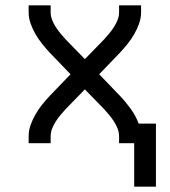

<svg xmlns="http://www.w3.org/2000/svg" viewBox="-20 -540 640 724"><path d="M486 164V0H429V-26Q429 -41 423.5 -55Q418 -69 410 -81.5Q402 -94 392.5 -105.5Q383 -117 373 -128L300 -203L227 -128Q217 -117 207.5 -105.5Q198 -94 190 -81.5Q182 -69 176.5 -55Q171 -41 171 -26V0H88V-26Q88 -48 95.5 -69Q103 -90 114 -109Q125 -128 139 -145.5Q153 -163 168 -179L246 -260L168 -341Q153 -357 139 -374.5Q125 -392 114 -411Q103 -430 95.5 -451Q88 -472 88 -494V-520H171V-494Q171 -479 176.5 -465Q182 -451 190 -438.5Q198 -426 207.5 -414.5Q217 -403 227 -392L300 -317L373 -392Q383 -403 392.5 -414.5Q402 -426 410 -438.5Q418 -451 423.5 -465Q429 -479 429 -494V-520H512V-494Q512 -472 504.5 -451Q497 -430 486 -411Q475 -392 461 -374.5Q447 -357 432 -341L354 -260L432 -179Q454 -156 473 -129.5Q492 -103 503 -74H568V164Z"/></svg>

Font: Nova Nerd Font
Style: Regular
Weight: 400
Designer: Belleve Invis
Foundry: Belleve Invis
Version: Version 24.1.4; ttfautohint (v1.8.4);Nerd Fonts 3.1.1